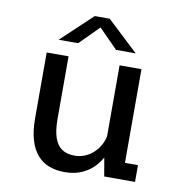

<svg xmlns="http://www.w3.org/2000/svg" viewBox="-80 -771 809 856"><g transform="rotate(10 325.0 -343.0)"><path d="M268 11.5Q229.5 11.5 197.8 -0.5Q166 -12.5 143.8 -38.2Q121.5 -64 109.5 -104.8Q97.5 -145.5 97.5 -202.5V-500H196.5V-217.5Q196.5 -164.5 207.8 -131.8Q219 -99 241.8 -83.8Q264.5 -68.5 300 -68.5Q325.5 -68.5 348.2 -78.5Q371 -88.5 388.8 -106.5Q406.5 -124.5 417.5 -148Q428.5 -171.5 430 -198L458 -189Q458 -151.5 445.8 -115.8Q433.5 -80 409.8 -51.2Q386 -22.5 350.5 -5.5Q315 11.5 268 11.5ZM446 0 427.5 -107V-500H526.5V-52.5L507 -76H585.5V0ZM140 -565 280.5 -697H348L489 -565H400L314.5 -651.5L228.5 -565Z"/></g></svg>

Font: Trispace Thin
Style: Regular
Weight: 400
Version: Version 1.210